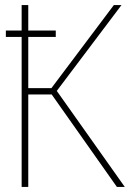

<svg xmlns="http://www.w3.org/2000/svg" viewBox="-20 -734 540 754"><path d="M65 0V-589H3V-614H65V-714H91V-614H199V-589H91V-388H182L427 -714H457L203 -377L470 0H439L183 -363H91V0Z"/></svg>

Font: Noto Sans Mono ExtraCondensed Thin
Style: Regular
Weight: 100
Width: 2
Designer: Monotype Design Team
Foundry: Monotype Imaging Inc.
Version: Version 2.014; ttfautohint (v1.8.4.7-5d5b)